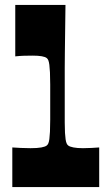

<svg xmlns="http://www.w3.org/2000/svg" viewBox="-20 -760 444 780"><path d="M30 0V-161Q47 -160 64.5 -159Q82 -158 104 -158Q132 -158 148 -161Q164 -164 170 -169Q174 -172 176.5 -178Q179 -184 180.5 -195Q182 -206 183 -225Q184 -244 184 -273.5Q184 -303 184 -345Q184 -387 184 -416.5Q184 -446 183 -465.5Q182 -485 180.5 -496.5Q179 -508 176.5 -514.5Q174 -521 170 -524Q164 -529 149.5 -531.5Q135 -534 113 -534Q93 -534 77 -533.5Q61 -533 42 -531V-740H246Q245 -670 244.5 -624Q244 -578 243.5 -545.5Q243 -513 243 -483Q243 -453 243 -416Q243 -379 243 -324Q243 -288 243 -262.5Q243 -237 244 -220.5Q245 -204 246.5 -194Q248 -184 250.5 -178Q253 -172 257 -169Q263 -164 278.5 -161Q294 -158 317 -158Q337 -158 352 -159Q367 -160 383 -161V0Z"/></svg>

Font: Ojuju ExtraLight ExtraBold
Style: Regular
Weight: 800
Version: Version 1.000